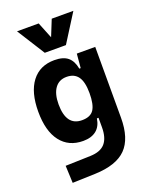

<svg xmlns="http://www.w3.org/2000/svg" viewBox="-181 -871 947 1201"><g transform="rotate(-20 293.0 -271.0)"><path d="M88.9 233.4 84 118.2 250 113.3Q318.4 111.3 349.1 75.4Q379.9 39.6 379.9 -30.3V-93.8H369.1Q361.3 -42 328.6 -16.1Q295.9 9.8 241.7 9.8Q145.5 9.8 92 -59.6Q38.6 -128.9 38.6 -258.3Q38.6 -386.7 92 -457Q145.5 -527.3 242.7 -527.3Q301.8 -527.3 332.3 -501.7Q362.8 -476.1 372.1 -423.8H381.3L389.6 -517.6H512.2V-45.9Q512.2 92.3 447.3 158Q382.3 223.6 240.2 228.5ZM379.9 -258.3Q379.9 -333.5 354.7 -368.2Q329.6 -402.8 278.8 -402.8Q228.5 -402.8 201.2 -365Q173.8 -327.1 173.8 -258.3Q173.8 -114.7 278.8 -114.7Q335.4 -114.7 357.7 -148.9Q379.9 -183.1 379.9 -258.3ZM203.1 -590.8 85.9 -776.4H230L273.4 -668.5L316.9 -776.4H460.9L343.8 -590.8Z"/></g></svg>

Font: Cascadia Code NF
Style: Bold
Weight: 700
Monospace: yes
Designer: Aaron Bell
Foundry: Saja Typeworks
Version: Version 2404.023; ttfautohint (v1.8.4)